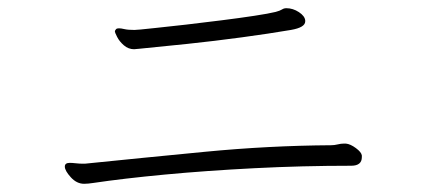

<svg xmlns="http://www.w3.org/2000/svg" viewBox="-20 -580 1040 468"><path d="M724 -528Q724 -513 689 -507Q636 -498 569.5 -489Q503 -480 436.5 -473Q370 -466 318 -461Q315 -461 312 -460.5Q309 -460 307 -460Q293 -460 282 -469.5Q271 -479 265.5 -490Q260 -501 260 -503Q260 -506 263 -509Q265 -511 270 -511Q275 -511 283.5 -509Q292 -507 308 -507Q311 -507 314.5 -507.5Q318 -508 322 -508Q330 -509 360.5 -512Q391 -515 433.5 -520Q476 -525 520 -530.5Q564 -536 600 -541.5Q636 -547 652 -551Q663 -554 667.5 -557Q672 -560 678 -560Q694 -560 708.5 -550.5Q723 -541 724 -530ZM862 -197Q862 -176 836 -176Q717 -176 600 -170Q483 -164 382 -154.5Q281 -145 207 -134Q200 -133 195 -132.5Q190 -132 185 -132Q167 -132 152.5 -148Q138 -164 138 -174Q138 -183 150 -183Q156 -183 165 -182Q174 -181 181 -181H187Q324 -195 479.5 -210Q635 -225 787 -226Q795 -226 803 -228Q811 -230 818 -230H823Q834 -229 847.5 -219Q861 -209 862 -201Z"/></svg>

Font: Moon Stars Kai HW Light
Style: Regular
Weight: 300
Designer: GuiWonder
Version: Version 1.101